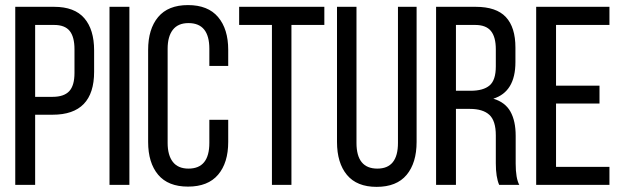

<svg xmlns="http://www.w3.org/2000/svg" viewBox="-20 -727 2448 755"><path d="M40 -700.2H192.9Q272.9 -700.2 311.5 -655.5Q350.1 -610.8 350.1 -528.8V-444.8Q350.1 -275.9 187 -275.9H118.2V0H40ZM118.2 -346.2H187Q231.4 -346.2 252.2 -368.4Q272.9 -390.6 272.9 -439.9V-533.2Q272.9 -582 253.9 -605.5Q234.9 -628.9 192.9 -628.9H118.2Z M410.6 -700.2H488.8V0H410.6Z M719.2 -707Q797.9 -707 837.6 -659.9Q877.4 -612.8 877.4 -530.8V-467.8H803.2V-535.2Q803.2 -636.2 721.2 -636.2Q680.2 -636.2 659.7 -609.9Q639.2 -583.5 639.2 -535.2V-165Q639.2 -116.7 659.7 -90.3Q680.2 -64 721.2 -64Q803.2 -64 803.2 -165V-255.9H877.4V-168.9Q877.4 -86.9 837.6 -40Q797.9 6.8 719.2 6.8Q641.1 6.8 601.8 -40Q562.5 -86.9 562.5 -168.9V-530.8Q562.5 -612.8 601.8 -659.9Q641.1 -707 719.2 -707Z M1126 0H1049.3V-628.9H920.4V-700.2H1255.4V-628.9H1126Z M1381.8 -700.2V-165Q1381.8 -64 1463.9 -64Q1544.9 -64 1544.9 -165V-700.2H1618.2V-168.9Q1618.2 -86.4 1578.9 -39.3Q1539.6 7.8 1460.9 7.8Q1383.3 7.8 1344.2 -39.3Q1305.2 -86.4 1305.2 -168.9V-700.2Z M1694.8 -700.2H1850.6Q1931.6 -700.2 1969.2 -659.9Q2006.8 -619.6 2006.8 -540V-482.9Q2006.8 -366.2 1919.9 -338.9Q1966.3 -325.2 1987.1 -288.3Q2007.8 -251.5 2007.8 -192.9V-84Q2007.8 -25.9 2022 0H1942.9Q1929.7 -30.3 1929.7 -85V-194.8Q1929.7 -252 1904.3 -275.4Q1878.9 -298.8 1827.6 -298.8H1772.9V0H1694.8ZM1772.9 -370.1H1830.6Q1880.4 -370.1 1905 -390.9Q1929.7 -411.6 1929.7 -465.8V-533.2Q1929.7 -581.5 1910.4 -605.2Q1891.1 -628.9 1848.6 -628.9H1772.9Z M2166.5 -390.1H2337.4V-319.8H2166.5V-70.8H2376.5V0H2088.4V-700.2H2376.5V-628.9H2166.5Z"/></svg>

Font: Bebas Neue Regular
Style: Regular
Weight: 400
Designer: Ryoichi Tsunekawa
Foundry: Ryoichi Tsunekawa
Version: Version 001.003